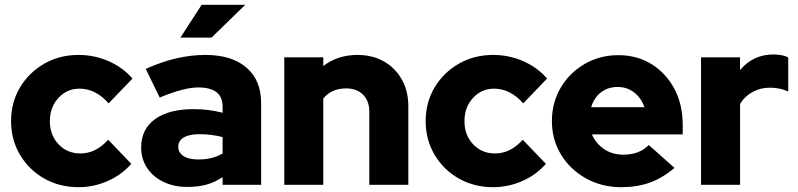

<svg xmlns="http://www.w3.org/2000/svg" viewBox="-20 -767 3312 797"><path d="M306 10Q227 10 163.5 -26Q100 -62 63 -124.5Q26 -187 26 -264Q26 -342 63 -404Q100 -466 163.5 -502.5Q227 -539 306 -539Q371 -539 430 -513.5Q489 -488 530 -441L431 -338Q377 -399 310 -399Q258 -399 222.5 -360.5Q187 -322 187 -264Q187 -206 223 -168Q259 -130 314 -130Q378 -130 429 -187L525 -87Q485 -41 427 -15.5Q369 10 306 10Z M758 9Q702 9 658.5 -12Q615 -33 590.5 -70Q566 -107 566 -155Q566 -231 623.5 -272.5Q681 -314 784 -314Q846 -314 904 -299V-325Q904 -404 803 -404Q743 -404 643 -362L585 -481Q713 -539 832 -539Q942 -539 1003 -486.5Q1064 -434 1064 -339V0H904V-32Q872 -10 836.5 -0.5Q801 9 758 9ZM720 -158Q720 -133 742 -119Q764 -105 803 -105Q863 -105 904 -130V-198Q858 -210 808 -210Q766 -210 743 -196.5Q720 -183 720 -158ZM729 -611 817 -747H998L858 -611Z M1160 0V-529H1322V-493Q1382 -539 1464 -539Q1526 -539 1573.5 -512Q1621 -485 1648 -437Q1675 -389 1675 -326V0H1513V-304Q1513 -348 1487 -374Q1461 -400 1417 -400Q1356 -400 1322 -358V0Z M2027 10Q1948 10 1884.5 -26Q1821 -62 1784 -124.5Q1747 -187 1747 -264Q1747 -342 1784 -404Q1821 -466 1884.5 -502.5Q1948 -539 2027 -539Q2092 -539 2151 -513.5Q2210 -488 2251 -441L2152 -338Q2098 -399 2031 -399Q1979 -399 1943.5 -360.5Q1908 -322 1908 -264Q1908 -206 1944 -168Q1980 -130 2035 -130Q2099 -130 2150 -187L2246 -87Q2206 -41 2148 -15.5Q2090 10 2027 10Z M2559 10Q2478 10 2412.5 -26.5Q2347 -63 2309 -125Q2271 -187 2271 -264Q2271 -341 2307.5 -403Q2344 -465 2407 -501.5Q2470 -538 2547 -538Q2625 -538 2685 -500.5Q2745 -463 2779.5 -398Q2814 -333 2814 -249V-209H2437Q2453 -172 2487 -148.5Q2521 -125 2567 -125Q2635 -125 2673 -165L2780 -70Q2730 -28 2677.5 -9Q2625 10 2559 10ZM2434 -322H2655Q2642 -360 2612.5 -383Q2583 -406 2544 -406Q2504 -406 2475 -384Q2446 -362 2434 -322Z M2890 0V-529H3052V-476Q3106 -541 3191 -541Q3234 -540 3252 -528V-387Q3218 -403 3175 -403Q3137 -403 3104.5 -385.5Q3072 -368 3052 -336V0Z"/></svg>

Font: Red Hat Display Black
Style: Regular
Weight: 900
Designer: Pentagram, MCKL
Foundry: Pentagram, MCKL
Version: Version 1.023; ttfautohint (v1.8.3)